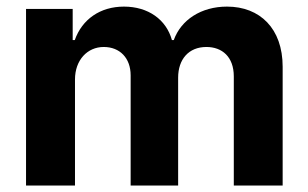

<svg xmlns="http://www.w3.org/2000/svg" viewBox="-20 -573 952 593"><path d="M60.4 0H211.6V-327.4C211.6 -387.8 250 -427.9 300.4 -427.9C350.1 -427.9 383.5 -393.8 383.5 -340.2V0H530.2V-333.1C530.2 -389.6 562.5 -427.9 617.5 -427.9C665.8 -427.9 702.1 -397.7 702.1 -337V0H853V-366.8C853 -485.1 782.7 -552.6 681.1 -552.6C601.2 -552.6 539.1 -511.7 516.7 -449.2H511C493.6 -512.4 437.9 -552.6 362.9 -552.6C289.4 -552.6 233.7 -513.5 210.9 -449.2H204.5V-545.5H60.4Z"/></svg>

Font: Karasuma Gothic
Style: Bold
Weight: 700
Designer: Rasmus Andersson / Ryoko Nishizuka
Foundry: Genbu
Version: Version 1.00